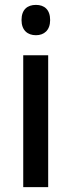

<svg xmlns="http://www.w3.org/2000/svg" viewBox="-20 -765 292 785"><path d="M127 -745C92 -745 68 -726 68 -683C68 -641 93 -621 127 -621C160 -621 185 -641 185 -683C185 -726 161 -745 127 -745ZM177 -539H75V0H177Z"/></svg>

Font: Noto Sans Thai Looped SemiCondensed Medium
Style: Regular
Weight: 500
Width: 4
Designer: Sasikarn Vongin, Ben Mitchell
Foundry: The Fontpad Ltd
Version: Version 1.001